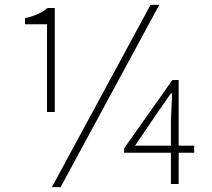

<svg xmlns="http://www.w3.org/2000/svg" viewBox="-20 -759 876 792"><path d="M174 -297H206V-726H176C152 -706 123 -693 83 -684V-659H174ZM194 13H230L637 -739H601ZM685 0H717V-129H781V-158H717V-429H691L492 -147V-129H685ZM685 -158H537L621 -282L685 -374H690L685 -261Z"/></svg>

Font: Noto Sans CJK HK Thin
Style: Regular
Weight: 100
Designer: Ryoko NISHIZUKA 西塚涼子 (kana, bopomofo & ideographs); Paul D. Hunt (Latin, Greek & Cyrillic); Sandoll Communications 산돌커뮤니
Foundry: Adobe
Version: Version 2.004;hotconv 1.0.118;makeotfexe 2.5.65603